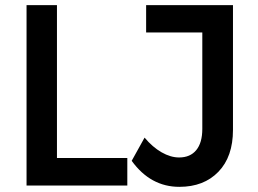

<svg xmlns="http://www.w3.org/2000/svg" viewBox="-20 -720 1002 745"><path d="M83 -700H201V-107H474V0H83ZM884 -216Q884 -112 827.5 -53.5Q771 5 676 5Q564 5 491 -96L541 -186Q572 -149 607 -129Q642 -109 675 -109Q718 -109 741.5 -137.5Q765 -166 765 -220V-594H547V-700H884Z"/></svg>

Font: Steamflix Grotesk
Style: Regular
Weight: 400
Designer: Julieta Ulanovsky
Foundry: Julieta Ulanovsky
Version: Version 4.000;PS 004.000;hotconv 1.0.88;makeotf.lib2.5.64775